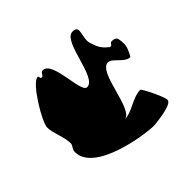

<svg xmlns="http://www.w3.org/2000/svg" viewBox="-132 -973 1034 1034"><g transform="rotate(45 385.0 -456.0)"><path d="M170 -639C118 -613 50 -675 50 -612C50 -534 318 -533 318 -456C318 -410 84 -425 84 -351C84 -334 108 -334 108 -321C108 -306 90 -317 90 -306C90 -263 277 -150 320 -150C364 -150 418 -180 470 -180C484 -180 497 -162 518 -162C670 -162 719 -492 719 -564C719 -564 708 -714 672 -714C647 -714 530 -656 530 -648C530 -588 584 -534 584 -474C584 -550 302 -551 302 -630C302 -662 368 -692 368 -735C341 -751 313 -765 282 -762C250 -759 236 -759 236 -723C236 -713 252 -710 252 -702V-696C234 -672 212 -650 170 -639Z"/></g></svg>

Font: CISF Camouflage Kit
Style: Regular
Weight: 400
Designer: Robert Jablonski, Jasper
Foundry: Cannot Into Space Fonts
Version: Version 1.27